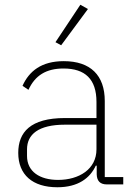

<svg xmlns="http://www.w3.org/2000/svg" viewBox="-20 -778 562 810"><path d="M351 -740 319 -758 214 -600 238 -587ZM500 0V-31H422V-352C422 -460 362 -520 249 -520C155 -520 103 -478 75 -416L100 -399C128 -460 175 -489 248 -489C339 -489 387 -444 387 -348V-280H254C108 -280 57 -220 57 -133C57 -41 117 12 222 12C310 12 360 -27 384 -79H388V-42C389 -15 402 0 431 0ZM225 -19C148 -19 94 -54 94 -120V-148C94 -211 142 -252 254 -252H387V-148C387 -64 313 -19 225 -19Z"/></svg>

Font: IBM Plex Thai ExtraLight
Style: Regular
Weight: 200
Designer: Mike Abbink, Paul van der Laan, Pieter van Rosmalen, Ben Mitchell, Mark Frömberg
Foundry: Bold Monday
Version: Version 1.0